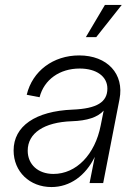

<svg xmlns="http://www.w3.org/2000/svg" viewBox="-20 -740 559 776"><path d="M188 16C263 16 326 -30 363 -106L342 0H397L463 -339C483 -441 414 -516 300 -516C195 -516 111 -453 88 -357L140 -347C158 -418 221 -463 302 -463C370 -463 414 -431 414 -382C414 -327 371 -301 274 -297C123 -291 35 -230 35 -132C35 -46 100 16 188 16ZM196 -37C134 -37 92 -75 92 -131C92 -202 158 -246 270 -250C332 -252 375 -266 399 -293L387 -233C364 -115 288 -37 196 -37ZM327 -590H369L472 -720H404Z"/></svg>

Font: Uncut Sans Light Italic
Style: Regular
Weight: 300
Italic angle: -11°
Designer: Kasper Nordkvist
Foundry: UNCUT.wtf
Version: Version 1.304;Glyphs 3.2 (3246)